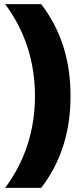

<svg xmlns="http://www.w3.org/2000/svg" viewBox="-20 -734 386 928"><path d="M149 -270Q149 -519 5 -714H179Q321 -530 321 -270Q321 -10 179 174H5Q149 -21 149 -270Z"/></svg>

Font: Readiness
Style: Bold
Weight: 700
Designer: Katatrad Team
Foundry: CadsonDemak
Version: Version 1.00;January 16, 2020;FontCreator 12.0.0.2550 64-bit